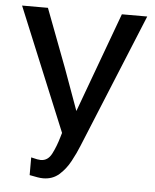

<svg xmlns="http://www.w3.org/2000/svg" viewBox="-49 -522 599 744"><g transform="rotate(5 250.0 -150.0)"><path d="M146 179.2Q136.2 179.2 124.3 177.2Q112.3 175.3 93.3 171.4V102.5Q108.9 106.4 117.2 107.9Q125.5 109.4 130.9 109.4Q158.7 109.4 173.6 80.3Q188.5 51.3 199.2 14.2L204.1 -2.4L6.8 -480.5H107.4L193.4 -253.4L252 -91.8L395 -480.5H493.7L279.8 41Q268.1 70.3 250.7 102.5Q233.4 134.8 208 157Q182.6 179.2 146 179.2Z"/></g></svg>

Font: Shanti
Style: Regular
Weight: 400
Designer: Vernon Adams
Foundry: Vernon Adams
Version: Version 1.100; ttfautohint (v1.8.4)